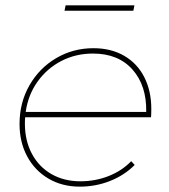

<svg xmlns="http://www.w3.org/2000/svg" viewBox="-20 -697 632 717"><path d="M74 -259Q73 -251 73 -235Q73 -172 99 -123Q125 -74 172 -47Q219 -20 280 -20Q336 -20 385.5 -39.5Q435 -59 470 -95L483 -81Q444 -42 390.5 -21Q337 0 278 0Q212 0 161 -30Q110 -60 81.5 -113Q53 -166 53 -234Q53 -314 90 -378.5Q127 -443 190 -480Q253 -517 329 -517Q395 -517 444 -488.5Q493 -460 519 -408.5Q545 -357 545 -291Q545 -270 544 -259ZM76 -279H526Q528 -377 475 -437Q422 -497 327 -497Q263 -497 209.5 -469.5Q156 -442 120.5 -392.5Q85 -343 76 -279ZM225 -677H482L478 -657H221Z"/></svg>

Font: Gontserrat Thin
Style: Italic
Weight: 250
Italic angle: -11.3°
Designer: Julieta Ulanovsky
Foundry: Julieta Ulanovsky
Version: Version 6.001